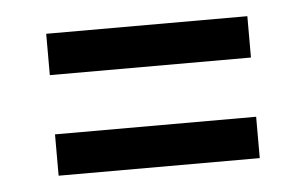

<svg xmlns="http://www.w3.org/2000/svg" viewBox="-31 -408 492 310"><g transform="rotate(-5 215.0 -253.0)"><path d="M53 -301V-368H379V-301ZM53 -138V-205H379V-138Z"/></g></svg>

Font: Saira Ultra Condensed Medium
Style: Regular
Weight: 500
Width: 1
Designer: Hector Gatti with collaboration of the Omnibus-Type team
Foundry: Omnibus-Type
Version: Version 1.001; ttfautohint (v1.8)